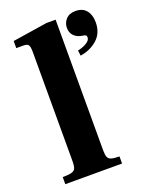

<svg xmlns="http://www.w3.org/2000/svg" viewBox="-133 -767 656 839"><g transform="rotate(-20 195.0 -348.0)"><path d="M23 0V-33Q51 -33 65 -37Q79 -41 83 -52Q87 -63 87 -83V-593Q87 -616 81.5 -624Q76 -632 58 -632H25V-665L186 -690H229V-83Q229 -62 233 -51.5Q237 -41 249.5 -37Q262 -33 287 -33V0ZM278 -505 275 -530Q294 -533 314 -544Q334 -555 334 -570Q334 -577 330 -580Q326 -583 315 -584Q290 -588 276.5 -602.5Q263 -617 263 -639Q263 -662 278.5 -679Q294 -696 323 -696Q356 -696 373 -675Q390 -654 390 -620Q390 -570 357.5 -541Q325 -512 278 -505Z"/></g></svg>

Font: Frank Ruhl Libre
Style: Bold
Weight: 700
Designer: Yanek Iontef
Foundry: Fontef
Version: Version 6.004